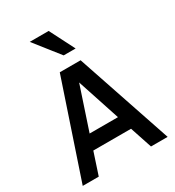

<svg xmlns="http://www.w3.org/2000/svg" viewBox="-217 -1055 1075 1181"><g transform="rotate(-30 320.5 -465.0)"><path d="M19 0 246.1 -675.8H394L622.1 0H503.9L452.1 -155.8H184.1L132.8 0ZM216.8 -257.8H418L317.9 -562ZM318.8 -753.9 179.7 -930.2H314L403.8 -753.9Z"/></g></svg>

Font: Lorenzo Sans Medium
Style: Regular
Weight: 500
Foundry: Intel Corporation
Version: Version 1.00; ttfautohint (v1.5)